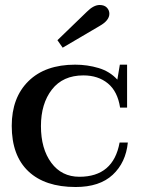

<svg xmlns="http://www.w3.org/2000/svg" viewBox="-20 -739 568 769"><path d="M210 -578 328 -692Q355 -719 379 -719Q398 -719 408 -708.5Q418 -698 418 -684Q418 -657 379 -635L231 -548ZM27 -235Q27 -348 94 -414Q161 -480 281 -480Q330 -480 375 -466.5Q420 -453 450 -420L460 -480H489V-308H461Q451 -373 412 -405Q373 -437 314 -437Q232 -437 188 -380.5Q144 -324 144 -234Q144 -143 185.5 -87Q227 -31 298 -31Q434 -31 459 -168H492Q484 -88 431.5 -39Q379 10 283 10Q160 10 93.5 -53Q27 -116 27 -235Z"/></svg>

Font: Taviraj Medium
Style: Regular
Weight: 500
Designer: Katatrad Team
Foundry: CadsonDemak
Version: Version 1.030